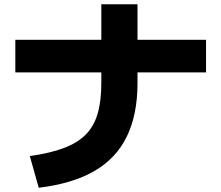

<svg xmlns="http://www.w3.org/2000/svg" viewBox="-20 -838 1040 902"><path d="M120 -105Q215 -118 280 -142.5Q345 -167 383.5 -206.5Q422 -246 439 -305Q456 -364 456 -448V-818H626V-448Q626 -299 575.5 -196Q525 -93 422.5 -34Q320 25 162 44ZM52 -498V-651H948V-498Z"/></svg>

Font: M PLUS 1 ExtraBold
Style: Regular
Weight: 800
Designer: Coji Morishita
Foundry: UNDERFOREST DESIGN
Version: Version 1.001